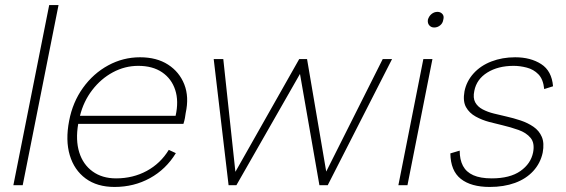

<svg xmlns="http://www.w3.org/2000/svg" viewBox="-20 -734 2245 761"><path d="M175 -714H212L70 0H33Z M434 7Q365 7 319.5 -26.5Q274 -60 256.5 -119Q239 -178 254 -255Q268 -329 309 -386Q350 -443 409 -475Q468 -507 535 -507Q601 -507 646 -478Q691 -449 710.5 -399.5Q730 -350 716 -286Q715 -278 713 -266.5Q711 -255 707 -243H290Q279 -179 294 -130.5Q309 -82 347 -54.5Q385 -27 440 -27Q507 -27 561.5 -56.5Q616 -86 649 -140L677 -127Q638 -63 574.5 -28Q511 7 434 7ZM676 -275Q689 -333 674.5 -377.5Q660 -422 622.5 -447.5Q585 -473 528 -473Q475 -473 427.5 -447.5Q380 -422 345.5 -377Q311 -332 297 -275Z M917 0H886L827 -500H865L913 -53L1166 -500H1197L1273 -54L1497 -500H1534L1279 0H1246L1169 -441Z M1658 -500H1694L1595 0H1559ZM1701 -625Q1689 -625 1681.5 -633.5Q1674 -642 1676 -656Q1680 -670 1690.5 -678.5Q1701 -687 1714 -687Q1726 -687 1733.5 -678.5Q1741 -670 1737 -656Q1735 -642 1724.5 -633.5Q1714 -625 1701 -625Z M1802 -137Q1802 -101 1815 -76.5Q1828 -52 1856 -39.5Q1884 -27 1929 -27Q2001 -27 2042.5 -56Q2084 -85 2093 -130Q2100 -167 2083 -187.5Q2066 -208 2035 -219Q2004 -230 1970 -238Q1948 -243 1919.5 -250.5Q1891 -258 1865.5 -272Q1840 -286 1827 -309.5Q1814 -333 1821 -372Q1829 -412 1857 -443Q1885 -474 1928 -490.5Q1971 -507 2022 -507Q2083 -507 2125 -480Q2167 -453 2172 -392L2137 -381Q2133 -420 2114 -439.5Q2095 -459 2068 -466Q2041 -473 2016 -473Q1954 -473 1911.5 -446.5Q1869 -420 1860 -374Q1854 -346 1863.5 -328.5Q1873 -311 1893 -300.5Q1913 -290 1937.5 -284Q1962 -278 1988 -272Q2015 -266 2043.5 -256.5Q2072 -247 2094.5 -231.5Q2117 -216 2127.5 -191.5Q2138 -167 2131 -129Q2122 -87 2093.5 -56Q2065 -25 2021 -9Q1977 7 1921 7Q1847 7 1806.5 -25Q1766 -57 1765 -126Z"/></svg>

Font: Albert Sans ExtraLight
Style: Italic
Weight: 250
Italic angle: -11.25°
Designer: Andreas Rasmussen
Foundry: a.Foundry
Version: Version 1.025